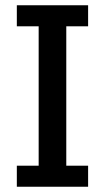

<svg xmlns="http://www.w3.org/2000/svg" viewBox="-20 -710 399 730"><path d="M44 -80H127V-610H44V-690H315V-610H232V-80H315V0H44Z"/></svg>

Font: Mozilla Headline BETA
Style: Regular
Weight: 400
Designer: Studio DRAMA
Foundry: Studio DRAMA
Version: Version 0.100